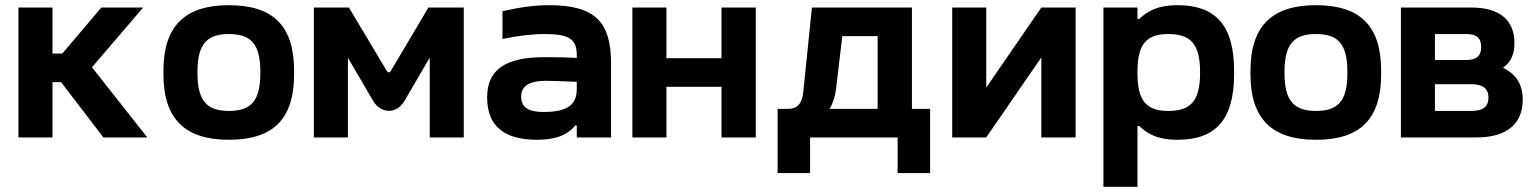

<svg xmlns="http://www.w3.org/2000/svg" viewBox="-20 -529 5917 739"><path d="M51 -500V0H182V-213H215L378 0H547L334 -270L531 -500H370L220 -323H182V-500Z M609 -256V-244C609 -70 693 9 861 9C1031 9 1112 -70 1112 -244V-256C1112 -430 1031 -509 861 -509C693 -509 609 -430 609 -256ZM740 -248V-252C740 -359 776 -398 861 -398C947 -398 982 -359 982 -252V-248C982 -141 947 -102 861 -102C776 -102 740 -141 740 -248Z M1188 -500V0H1319V-307L1416 -141C1446 -90 1507 -89 1537 -141L1634 -307V0H1765V-500H1629L1483 -254C1481 -250 1473 -249 1470 -254L1323 -500Z M2094 -509C2034 -509 1982 -501 1914 -486V-379C1971 -391 2027 -398 2076 -398C2172 -398 2200 -378 2200 -316V-306C2141 -309 2099 -309 2076 -309C1924 -309 1855 -260 1855 -154C1855 -44 1920 9 2048 9C2112 9 2162 -6 2194 -46H2200V0H2332V-284C2332 -445 2270 -509 2094 -509ZM1986 -157C1986 -198 2016 -218 2083 -218C2106 -218 2151 -216 2200 -214V-187C2200 -127 2166 -98 2071 -98C2014 -98 1986 -116 1986 -157Z M2414 0H2545V-195H2757V0H2889V-500H2757V-305H2545V-500H2414Z M3012 -110H2973V137H3098V0H3435V137H3560V-110H3490V-500H3105L3072 -177C3067 -128 3048 -110 3012 -110ZM3173 -110C3186 -131 3194 -157 3198 -187L3222 -390H3358V-110Z M3645 0H3776L3988 -308V0H4120V-500H3988L3776 -192V-500H3645Z M4730 -244V-256C4730 -435 4656 -509 4512 -509C4432 -509 4393 -483 4365 -456H4358V-500H4227V190H4358V-44H4365C4393 -17 4432 9 4512 9C4656 9 4730 -65 4730 -244ZM4358 -248V-252C4358 -359 4392 -398 4477 -398C4563 -398 4599 -359 4599 -252V-248C4599 -141 4563 -102 4477 -102C4392 -102 4358 -141 4358 -248Z M4793 -256V-244C4793 -70 4877 9 5045 9C5215 9 5296 -70 5296 -244V-256C5296 -430 5215 -509 5045 -509C4877 -509 4793 -430 4793 -256ZM4924 -248V-252C4924 -359 4960 -398 5045 -398C5131 -398 5166 -359 5166 -252V-248C5166 -141 5131 -102 5045 -102C4960 -102 4924 -141 4924 -248Z M5372 0H5663C5778 0 5841 -51 5841 -146C5841 -204 5815 -244 5765 -268C5795 -290 5809 -319 5809 -363C5809 -452 5752 -500 5643 -500H5372ZM5503 -102V-205H5642C5688 -205 5709 -188 5709 -153C5709 -118 5688 -102 5642 -102ZM5503 -298V-398H5623C5663 -398 5681 -383 5681 -348C5681 -314 5663 -298 5623 -298Z"/></svg>

Font: LT Wave Alt Bold
Style: Regular
Weight: 700
Designer: Daniel Lyons
Version: Version 2.5 (Glyphs App)